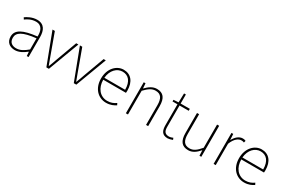

<svg xmlns="http://www.w3.org/2000/svg" viewBox="90 -1747 4161 2826"><g transform="rotate(30 2170.5 -334.0)"><path d="M218 13C288 13 354 -26 408 -70H411L416 0H446V-341C446 -448 408 -540 284 -540C198 -540 125 -496 92 -472L110 -443C144 -470 207 -507 282 -507C391 -507 413 -414 410 -329C173 -302 66 -247 66 -130C66 -30 136 13 218 13ZM221 -20C157 -20 103 -50 103 -131C103 -220 181 -273 410 -298V-109C341 -50 284 -20 221 -20Z M749 0H792L989 -527H952L827 -187C810 -136 790 -83 772 -37H768C750 -83 731 -136 713 -187L589 -527H549Z M1215 0H1258L1455 -527H1418L1293 -187C1276 -136 1256 -83 1238 -37H1234C1216 -83 1197 -136 1179 -187L1055 -527H1015Z M1768 13C1846 13 1891 -13 1931 -37L1915 -68C1875 -39 1830 -20 1770 -20C1646 -20 1565 -122 1565 -261H1951C1953 -275 1953 -286 1953 -297C1953 -453 1876 -540 1754 -540C1637 -540 1527 -434 1527 -262C1527 -90 1635 13 1768 13ZM1565 -294C1576 -427 1660 -507 1754 -507C1853 -507 1918 -437 1918 -294Z M2100 0H2136V-403C2203 -472 2251 -507 2316 -507C2406 -507 2443 -450 2443 -334V0H2479V-339C2479 -475 2428 -540 2320 -540C2247 -540 2192 -498 2138 -443H2136L2130 -527H2100Z M2816 13C2834 13 2867 4 2898 -7L2886 -37C2867 -28 2839 -20 2819 -20C2742 -20 2727 -67 2727 -135V-494H2883V-527H2727V-681H2696L2692 -527L2608 -522V-494H2692V-140C2692 -48 2718 13 2816 13Z M3164 13C3237 13 3292 -29 3345 -90H3347L3351 0H3382V-527H3346V-133C3281 -55 3232 -20 3167 -20C3078 -20 3041 -76 3041 -192V-527H3005V-188C3005 -51 3056 13 3164 13Z M3591 0H3627V-364C3668 -468 3726 -505 3773 -505C3794 -505 3803 -503 3820 -496L3829 -529C3811 -538 3796 -540 3778 -540C3715 -540 3664 -492 3629 -428H3627L3621 -527H3591Z M4114 13C4192 13 4237 -13 4277 -37L4261 -68C4221 -39 4176 -20 4116 -20C3992 -20 3911 -122 3911 -261H4297C4299 -275 4299 -286 4299 -297C4299 -453 4222 -540 4100 -540C3983 -540 3873 -434 3873 -262C3873 -90 3981 13 4114 13ZM3911 -294C3922 -427 4006 -507 4100 -507C4199 -507 4264 -437 4264 -294Z"/></g></svg>

Font: Harano Aji Gothic KR ExtraLight
Style: Regular
Weight: 250
Foundry: Masamichi Hosoda
Version: HaranoAjiGothicKR-ExtraLight version 20220220;ttx 4.29.1